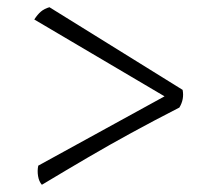

<svg xmlns="http://www.w3.org/2000/svg" viewBox="-20 -526 590 532"><path d="M96 -14Q88 -23 85.5 -38Q83 -53 86 -67L454 -269L453 -249L75 -472Q84 -486 93.5 -494Q103 -502 117 -506L486 -277Q491 -251 477 -228Q403 -190 343.5 -157.5Q284 -125 225 -90.5Q166 -56 96 -14Z"/></svg>

Font: Vollkorn
Style: Regular
Weight: 400
Designer: Friedrich Althausen
Foundry: Friedrich Althausen
Version: Version 4.104